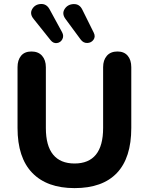

<svg xmlns="http://www.w3.org/2000/svg" viewBox="-20 -938 750 968"><path d="M68.4 -292.7V-599.2Q68.4 -635.3 86.3 -656.9Q104.3 -678.4 138.6 -678.4Q172.9 -678.4 192 -656.9Q211.2 -635.3 211.2 -599.2V-292.7Q211.2 -203.2 247.8 -158.5Q284.4 -113.7 355.9 -113.7Q427.4 -113.7 463.7 -158.5Q499.9 -203.2 499.9 -292.7V-599.2Q499.9 -635.3 518.9 -656.9Q537.8 -678.4 572.3 -678.4Q605.6 -678.4 623.8 -657Q641.9 -635.6 641.9 -599.2V-292.7Q641.9 -142.4 569.5 -66Q497 10.4 355.9 10.4Q217 10.4 142.7 -66.4Q68.4 -143.2 68.4 -292.7ZM394.7 -890 452.7 -773.1Q462.5 -753.3 451.4 -737.6Q440.2 -722 420.1 -721.3Q399.9 -720.6 386.3 -739.2L310.6 -841.9Q290.5 -868.9 306 -892.7Q321.4 -916.4 351.1 -917.4Q380.7 -918.5 394.7 -890ZM229.9 -891.2 292.9 -775.7Q303.1 -756.9 294.3 -740.2Q285.5 -723.4 267 -720.9Q248.6 -718.4 234.9 -735.6L149.8 -842.1Q128.3 -868.1 142.3 -892.2Q156.4 -916.2 185.4 -917.8Q214.5 -919.5 229.9 -891.2Z"/></svg>

Font: SN Pro Thin
Style: Regular
Weight: 200
Designer: Tobias Whetton
Foundry: Supernotes
Version: Version 1.003;Glyphs 3.3 (3324)